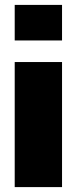

<svg xmlns="http://www.w3.org/2000/svg" viewBox="-20 -763 312 783"><path d="M40 -598V-743H233V-598ZM40 0V-510H233V0Z"/></svg>

Font: Saira SemiCondensed Black
Style: Regular
Weight: 900
Width: 4
Designer: Hector Gatti with collaboration of the Omnibus-Type team
Foundry: Omnibus-Type
Version: Version 1.101